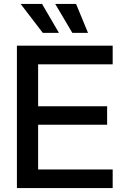

<svg xmlns="http://www.w3.org/2000/svg" viewBox="-20 -961 629 981"><path d="M66.4 0V-727.5H555.7V-632.3H174.8V-418H527.3V-323.7H174.8V-95.2H555.7V0ZM198.7 -793 85.4 -940.9H194.8L281.2 -793ZM349.6 -793 262.2 -940.9H368.7L429.7 -793Z"/></svg>

Font: Inter Display Medium
Style: Regular
Weight: 500
Designer: Rasmus Andersson
Foundry: rsms
Version: Version 4.001;git-9221beed3